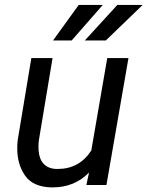

<svg xmlns="http://www.w3.org/2000/svg" viewBox="-20 -770 614 799"><path d="M333 -601.6H420.4L573.7 -749.5H468.3ZM200.7 -601.6H278.3L407.7 -749.5H307.6ZM339.4 0H422.9L514.6 -528.3H426.3L359.9 -143.6C326.7 -92.3 279.8 -66.9 220.2 -66.9C217.8 -66.9 215.8 -66.9 213.4 -66.9C168.9 -68.8 144 -96.7 140.6 -143.6C140.1 -148.9 140.1 -153.8 140.1 -159.2C140.1 -168 140.6 -176.8 141.6 -185.5L198.7 -528.3H110.4L53.7 -187C52.2 -174.8 51.8 -163.1 51.8 -151.9C51.8 -107.9 62.5 -70.3 84.5 -39.1C106.4 -7.8 142.6 8.3 192.9 9.8C194.8 9.8 196.8 9.8 198.7 9.8C259.8 9.8 310.5 -10.7 350.6 -52.2Z"/></svg>

Font: Roboto
Style: Italic
Weight: 400
Italic angle: -12°
Designer: Google
Version: Version 2.137; 2017